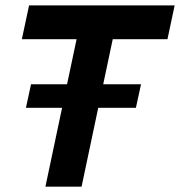

<svg xmlns="http://www.w3.org/2000/svg" viewBox="-20 -696 671 716"><path d="M284.2 0H149.4L265.6 -549.8H61.5L88.4 -675.8H631.3L604.5 -549.8H400.4ZM486.8 -293.9H76.7L95.7 -381.8H505.9Z"/></svg>

Font: Cadman
Style: Bold Italic
Weight: 700
Italic angle: -12°
Designer: Paul James MIller
Foundry: High-Logic / Made with FontCreator
Version: Version 2.114;March 28, 2021;FontCreator 13.0.0.2683 64-bit